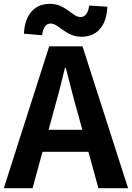

<svg xmlns="http://www.w3.org/2000/svg" viewBox="-24 -983 689 1003"><path d="M252 -386C274 -463 296 -547 315 -628H320C341 -548 361 -463 384 -386L406 -305H230ZM-4 0H146L198 -190H438L490 0H645L407 -741H233ZM401 -791C477 -791 532 -840 537 -948L442 -954C436 -911 420 -894 396 -894C354 -894 319 -963 237 -963C161 -963 106 -913 101 -807L196 -799C201 -843 218 -860 241 -860C283 -860 319 -791 401 -791Z"/></svg>

Font: Noto Sans HK
Style: Bold
Weight: 700
Designer: Ryoko NISHIZUKA 西塚涼子 (kana, bopomofo & ideographs); Paul D. Hunt (Latin, Greek & Cyrillic); Sandoll Communications 산돌커뮤니
Foundry: Adobe
Version: Version 2.002;hotconv 1.0.116;makeotfexe 2.5.65601